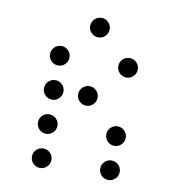

<svg xmlns="http://www.w3.org/2000/svg" viewBox="-73 -720 694 757"><g transform="rotate(10 273.5 -341.5)"><path d="M312.5 -615.2Q312.5 -599.1 301 -587.6Q289.6 -576.2 273.4 -576.2Q257.3 -576.2 245.8 -587.6Q234.4 -599.1 234.4 -615.2Q234.4 -631.3 245.8 -642.8Q257.3 -654.3 273.4 -654.3Q289.6 -654.3 301 -642.8Q312.5 -631.3 312.5 -615.2ZM175.8 -478.5Q175.8 -462.4 164.3 -450.9Q152.8 -439.5 136.7 -439.5Q120.6 -439.5 109.1 -450.9Q97.7 -462.4 97.7 -478.5Q97.7 -494.6 109.1 -506.1Q120.6 -517.6 136.7 -517.6Q152.8 -517.6 164.3 -506.1Q175.8 -494.6 175.8 -478.5ZM449.2 -478.5Q449.2 -462.4 437.7 -450.9Q426.3 -439.5 410.2 -439.5Q394 -439.5 382.6 -450.9Q371.1 -462.4 371.1 -478.5Q371.1 -494.6 382.6 -506.1Q394 -517.6 410.2 -517.6Q426.3 -517.6 437.7 -506.1Q449.2 -494.6 449.2 -478.5ZM175.8 -341.8Q175.8 -325.7 164.3 -314.2Q152.8 -302.7 136.7 -302.7Q120.6 -302.7 109.1 -314.2Q97.7 -325.7 97.7 -341.8Q97.7 -357.9 109.1 -369.4Q120.6 -380.9 136.7 -380.9Q152.8 -380.9 164.3 -369.4Q175.8 -357.9 175.8 -341.8ZM312.5 -341.8Q312.5 -325.7 301 -314.2Q289.6 -302.7 273.4 -302.7Q257.3 -302.7 245.8 -314.2Q234.4 -325.7 234.4 -341.8Q234.4 -357.9 245.8 -369.4Q257.3 -380.9 273.4 -380.9Q289.6 -380.9 301 -369.4Q312.5 -357.9 312.5 -341.8ZM175.8 -205.1Q175.8 -189 164.3 -177.5Q152.8 -166 136.7 -166Q120.6 -166 109.1 -177.5Q97.7 -189 97.7 -205.1Q97.7 -221.2 109.1 -232.7Q120.6 -244.1 136.7 -244.1Q152.8 -244.1 164.3 -232.7Q175.8 -221.2 175.8 -205.1ZM449.2 -205.1Q449.2 -189 437.7 -177.5Q426.3 -166 410.2 -166Q394 -166 382.6 -177.5Q371.1 -189 371.1 -205.1Q371.1 -221.2 382.6 -232.7Q394 -244.1 410.2 -244.1Q426.3 -244.1 437.7 -232.7Q449.2 -221.2 449.2 -205.1ZM175.8 -68.4Q175.8 -52.2 164.3 -40.8Q152.8 -29.3 136.7 -29.3Q120.6 -29.3 109.1 -40.8Q97.7 -52.2 97.7 -68.4Q97.7 -84.5 109.1 -95.9Q120.6 -107.4 136.7 -107.4Q152.8 -107.4 164.3 -95.9Q175.8 -84.5 175.8 -68.4ZM449.2 -68.4Q449.2 -52.2 437.7 -40.8Q426.3 -29.3 410.2 -29.3Q394 -29.3 382.6 -40.8Q371.1 -52.2 371.1 -68.4Q371.1 -84.5 382.6 -95.9Q394 -107.4 410.2 -107.4Q426.3 -107.4 437.7 -95.9Q449.2 -84.5 449.2 -68.4Z"/></g></svg>

Font: DatDot Light
Style: Regular
Weight: 300
Designer: GGBot
Version: 1.00